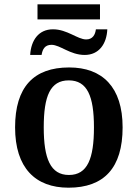

<svg xmlns="http://www.w3.org/2000/svg" viewBox="-20 -861 639 891"><path d="M154 -771H444V-841H154ZM120 -606H173C177 -631 187 -653 219 -653C259 -653 305 -606 373 -606C439 -606 475 -657 478 -725H425C422 -700 410 -678 380 -678C340 -678 292 -725 226 -725C159 -725 124 -674 120 -606ZM298 10C463 10 549 -82 549 -270C549 -457 455 -548 301 -548C136 -548 50 -457 50 -270C50 -82 144 10 298 10ZM300 -49C214 -49 183 -125 183 -270C183 -415 213 -488 299 -488C385 -488 416 -415 416 -270C416 -125 386 -49 300 -49Z"/></svg>

Font: Noto Serif Semi
Style: Regular
Weight: 600
Designer: Monotype Design Team
Foundry: Monotype Imaging Inc.
Version: Version 1.002